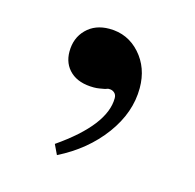

<svg xmlns="http://www.w3.org/2000/svg" viewBox="-55 -169 388 383"><g transform="rotate(15 139.0 22.5)"><path d="M82 136.7Q173.8 73.2 173.8 17.6Q173.8 10.7 169.4 6.8Q165 2.9 159.2 2.9Q157.2 2.9 156.2 2.9Q155.3 2.9 150.4 4.9Q145.5 5.9 139.6 6.8Q133.8 7.8 127.9 7.8Q96.7 7.8 79.6 -7.8Q62.5 -23.4 62.5 -48.8Q62.5 -77.1 80.6 -95.2Q98.6 -113.3 127.9 -113.3Q166 -113.3 191.4 -85Q216.8 -56.6 216.8 -14.6Q216.8 36.1 182.6 82.5Q148.4 128.9 91.8 157.2Z"/></g></svg>

Font: Jomolhari
Style: Regular
Weight: 400
Designer: Christopher J. Fynn
Foundry: Christopher  J.  Fynn (Karma Drubgy¸ Tenzin).
Version: Version alpha 0.003c 2006